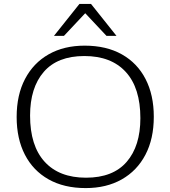

<svg xmlns="http://www.w3.org/2000/svg" viewBox="-20 -950 870 980"><path d="M412 -717Q523 -717 602 -672.5Q681 -628 723 -546.5Q765 -465 765 -354Q765 -241.5 722.2 -160Q679.5 -78.5 601.2 -34.2Q523 10 417.5 10Q307 10 228 -34.5Q149 -79 107 -160.5Q65 -242 65 -353Q65 -465.5 107.8 -547Q150.5 -628.5 228.5 -672.8Q306.5 -717 412 -717ZM419 -43Q556.5 -43 626.5 -123.8Q696.5 -204.5 696.5 -347Q696.5 -501 622.2 -582.5Q548 -664 410.5 -664Q273.5 -664 203.5 -583.2Q133.5 -502.5 133.5 -360Q133.5 -206 207.8 -124.5Q282 -43 419 -43ZM523.5 -767 415 -882.5 306.5 -767H255.5L385.5 -930H444.5L574.5 -767Z"/></svg>

Font: Newsreader Caption Light
Style: Regular
Weight: 300
Designer: Hugues Gentile
Foundry: Production Type
Version: Version 1.001